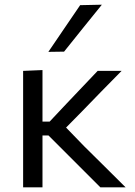

<svg xmlns="http://www.w3.org/2000/svg" viewBox="-20 -798 575 818"><path d="M78.5 0V-496L161 -499.5V-280H191.5L263.5 -356.5Q296.5 -391 330 -426.5Q363 -461.5 396 -496H498Q455 -452.5 412.5 -409Q370 -365.5 328 -322L261.5 -254.5L338.5 -175Q382.5 -131.5 427 -87.5Q471.5 -43.5 515 0H407.5Q373.5 -34 339.5 -68Q305.5 -102 272 -135.5L186.5 -221H161V0ZM186 -577Q220 -627 254 -677Q288 -727 321.5 -776L414 -778Q372.5 -727 332.5 -677.2Q292.5 -627.5 253 -578Z"/></svg>

Font: Heraclito
Style: Regular
Weight: 400
Designer: Kostas Bartsokas (font) & Cristiano Sobral (main changes)
Foundry: Kostas Bartsokas (font) & Cristiano Sobral (main changes)
Version: Version 1.00;July 8, 2020;FontCreator 13.0.0.2655 64-bit